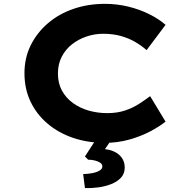

<svg xmlns="http://www.w3.org/2000/svg" viewBox="-20 -734 976 1000"><path d="M526.1 10Q437.2 10 361.1 -15.8Q284.9 -41.6 227.7 -90.1Q170.4 -138.7 138.9 -205Q107.4 -271.3 107.4 -352.9Q107.4 -432.7 140.1 -498.4Q172.7 -564 229.6 -612.8Q286.4 -661.6 362.6 -687.8Q438.8 -714 526.4 -714Q589.2 -714 648.2 -699.6Q707.1 -685.2 757.3 -660.2Q807.5 -635.2 842.3 -604.6L743.6 -473Q717.2 -496.1 684.1 -515.5Q651.1 -534.8 609.9 -546.4Q568.8 -558.1 517.2 -558.1Q473.3 -558.1 431.5 -544.1Q389.6 -530.1 355.8 -503.9Q322 -477.8 301.8 -439Q281.7 -400.3 281.7 -351.1Q281.7 -300.6 302.6 -262.2Q323.5 -223.9 359.9 -197.4Q396.4 -170.9 442.3 -157.9Q488.3 -144.8 538.4 -144.8Q591.1 -144.8 632.2 -158.8Q673.4 -172.8 705.2 -193.7Q737.1 -214.5 762 -233.1L842.2 -100.6Q813.4 -77 764.9 -51Q716.4 -25 655.1 -7.5Q593.8 10 526.1 10ZM422.4 245.7 413.1 172.6Q435.8 172.2 458.7 168.1Q481.7 164.1 497.4 155.1Q513.1 146.2 513.1 133.1Q513.1 121 501.4 113.2Q489.6 105.4 472.6 101.6Q455.7 97.7 439.1 97.7L422.4 80.9L490.6 -24H572.6L526.7 42.6Q575.2 48.7 602.4 74.2Q629.6 99.7 629.6 139Q629.6 170 610.4 191.1Q591.2 212.2 559.8 224.6Q528.4 237 492.3 241.9Q456.2 246.7 422.4 245.7Z"/></svg>

Font: Lexend Tera
Style: Regular
Weight: 400
Designer: Bonnie Shaver-Troup, Thomas Jockin
Foundry: Lexend
Version: Version 1.007